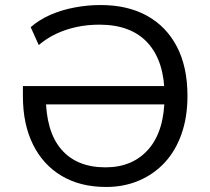

<svg xmlns="http://www.w3.org/2000/svg" viewBox="-20 -734 836 763"><path d="M402 9Q299 9 225 -35Q151 -79 111 -160Q71 -241 71 -352V-392H667V-319H134L162 -353Q162 -212 223.5 -140.5Q285 -69 399 -69Q508 -69 571 -142Q634 -215 634 -353Q634 -489 568 -562.5Q502 -636 375 -636Q328 -636 285.5 -627Q243 -618 205 -600.5Q167 -583 134 -555L102 -626Q135 -655 179 -674.5Q223 -694 275 -704Q327 -714 380 -714Q487 -714 564 -671.5Q641 -629 683 -548.5Q725 -468 725 -353Q725 -269 701.5 -202Q678 -135 635 -88.5Q592 -42 532.5 -16.5Q473 9 402 9Z"/></svg>

Font: Nunito Sans 9pt
Style: Regular
Weight: 400
Version: Version 3.101;gftools[0.9.27]